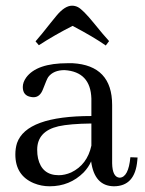

<svg xmlns="http://www.w3.org/2000/svg" viewBox="-20 -648 511 678"><path d="M381.8 9.8C336.3 9.1 309.6 -20.2 301.8 -78.1C295.9 -64.5 287.1 -51.4 275.4 -39.1C242.8 -6.5 202.8 9.8 155.3 9.8C135.7 9.8 117.2 6.2 99.6 -1C56 -19.2 34.2 -53.1 34.2 -102.5C34.2 -116.9 36.1 -130.2 40 -142.6C62.2 -206.4 149.7 -238.3 302.7 -238.3V-299.8C300.8 -363 269.2 -396.5 208 -400.4C182 -400.4 162.8 -392.3 150.4 -376C147.1 -371.4 141 -357.1 131.8 -333C124.7 -314.1 113.6 -304.7 98.6 -304.7C95.4 -304.7 92.1 -305 88.9 -305.7C70 -308.9 60.5 -320.6 60.5 -340.8C60.5 -351.9 64.5 -363 72.3 -374C97 -407.9 145.8 -424.8 218.8 -424.8H236.3C329.4 -419.6 376 -370.4 376 -277.3V-71.3C376.6 -38.7 385.4 -21.8 402.3 -20.5C423.2 -21.2 435.9 -45.2 440.4 -92.8L465.8 -91.8C465.8 -88.5 465.5 -85 464.8 -81.1C459.6 -20.5 432 9.8 381.8 9.8ZM187.5 -29.3C201.8 -29.3 216.5 -32.6 231.4 -39.1C269.2 -57.3 293 -88.9 302.7 -133.8V-211.9C252 -211.3 213.2 -208 186.5 -202.1C136.4 -190.4 111.3 -162.8 111.3 -119.1C111.3 -108.1 112.3 -98 114.3 -88.9C123.4 -49.2 147.8 -29.3 187.5 -29.3ZM353.5 -487.3C324.9 -507.5 285.8 -530.6 236.3 -556.6C194 -535.2 154.3 -512.4 117.2 -488.3L105.5 -502C119.8 -518.2 137.4 -539.7 158.2 -566.4C168 -578.8 175.1 -587.6 179.7 -592.8C199.2 -616.2 217.4 -627.9 234.4 -627.9C241.5 -627.9 248.4 -626.3 254.9 -623C266.6 -617.2 285.5 -598.3 311.5 -566.4C332.4 -540.4 350.3 -519.2 365.2 -502.9Z"/></svg>

Font: Abhaya Libre
Style: Regular
Weight: 400
Designer: Pushpananda Ekanayake, Sol Matas, Pathum Egodawatta
Foundry: Mooniak
Version: Version 1.041; ; ttfautohint (v1.5)